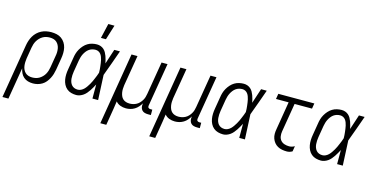

<svg xmlns="http://www.w3.org/2000/svg" viewBox="-115 -1215 3705 1895"><g transform="rotate(15 1737.0 -268.0)"><path d="M-26 215 66 -338Q70 -362 78 -386.5Q86 -411 99.5 -434Q113 -457 132.5 -475.5Q152 -494 175.5 -506Q199 -518 225 -523Q251 -528 275 -528Q304 -528 331 -522Q358 -516 379.5 -500.5Q401 -485 415.5 -462.5Q430 -440 436 -413.5Q442 -387 441.5 -359Q441 -331 436 -302L416 -182Q412 -159 405 -136Q398 -113 386.5 -91Q375 -69 359 -49.5Q343 -30 321.5 -17Q300 -4 276 2Q252 8 229 8Q202 8 177.5 1Q153 -6 134 -22.5Q115 -39 104.5 -61.5Q94 -84 89 -109L35 215ZM206 -47Q224 -47 243 -51Q262 -55 278.5 -65Q295 -75 309 -89Q323 -103 332.5 -120Q342 -137 347.5 -155Q353 -173 356 -191L376 -311Q380 -331 380.5 -350Q381 -369 378 -387.5Q375 -406 366.5 -422.5Q358 -439 344.5 -451Q331 -463 313 -468Q295 -473 275 -473Q257 -473 238.5 -469Q220 -465 203 -455Q186 -445 172.5 -431Q159 -417 149 -400Q139 -383 133.5 -365Q128 -347 125 -329L106 -215Q103 -195 102.5 -175.5Q102 -156 104.5 -137Q107 -118 115 -101Q123 -84 136 -71.5Q149 -59 167.5 -53Q186 -47 206 -47Z M672 8Q645 8 619.5 1Q594 -6 574.5 -22.5Q555 -39 543.5 -62Q532 -85 527.5 -110.5Q523 -136 524 -163Q525 -190 530 -218L550 -338Q553 -361 560 -384.5Q567 -408 579.5 -430Q592 -452 609.5 -471.5Q627 -491 648.5 -504Q670 -517 694.5 -522.5Q719 -528 742 -528Q762 -528 780 -521.5Q798 -515 812 -502.5Q826 -490 835 -474Q844 -458 850.5 -440.5Q857 -423 861.5 -405Q866 -387 870 -368Q882 -406 895 -444Q908 -482 920 -520H978Q954 -453 930.5 -386.5Q907 -320 882 -254Q886 -191 888 -127Q890 -63 894 0H836Q836 -36 836 -72Q836 -108 836 -144Q827 -127 817.5 -110Q808 -93 797 -76.5Q786 -60 773 -44.5Q760 -29 744 -17.5Q728 -6 709 1Q690 8 672 8ZM672 -47Q689 -47 705.5 -55Q722 -63 735 -76Q748 -89 758 -104Q768 -119 777.5 -134.5Q787 -150 794 -166Q801 -182 808 -198Q815 -214 821.5 -230.5Q828 -247 833 -263Q833 -279 832 -295Q831 -311 829 -327Q827 -343 825 -358.5Q823 -374 819.5 -389Q816 -404 810.5 -419Q805 -434 796 -446Q787 -458 773 -465.5Q759 -473 742 -473Q725 -473 707.5 -468Q690 -463 675.5 -452.5Q661 -442 649.5 -427Q638 -412 630 -396Q622 -380 617 -363Q612 -346 609 -329L589 -209Q586 -190 585 -172Q584 -154 585.5 -136Q587 -118 593 -101.5Q599 -85 610 -72.5Q621 -60 637 -53.5Q653 -47 672 -47ZM762 -600 797 -751H860L813 -600Z M974 215 1096 -520H1157L1105 -209Q1102 -189 1101.5 -170Q1101 -151 1104 -133Q1107 -115 1114 -98.5Q1121 -82 1134 -70Q1147 -58 1164.5 -52.5Q1182 -47 1202 -47Q1219 -47 1237 -51Q1255 -55 1271.5 -64Q1288 -73 1301 -86.5Q1314 -100 1324 -116.5Q1334 -133 1339 -150Q1344 -167 1347 -185L1403 -520H1464L1390 -77Q1389 -71 1390 -65Q1391 -59 1394.5 -55Q1398 -51 1403.5 -49Q1409 -47 1415 -47H1435V8H1406Q1388 8 1371.5 3.5Q1355 -1 1344 -13Q1333 -25 1329.5 -42Q1326 -59 1329 -77L1331 -85Q1319 -65 1303 -46.5Q1287 -28 1266.5 -15.5Q1246 -3 1223.5 2.5Q1201 8 1179 8Q1148 8 1120.5 -2.5Q1093 -13 1075 -35Q1070 1 1064.5 36.5Q1059 72 1053 107L1035 215Z M1474 215 1596 -520H1657L1605 -209Q1602 -189 1601.5 -170Q1601 -151 1604 -133Q1607 -115 1614 -98.5Q1621 -82 1634 -70Q1647 -58 1664.5 -52.5Q1682 -47 1702 -47Q1719 -47 1737 -51Q1755 -55 1771.5 -64Q1788 -73 1801 -86.5Q1814 -100 1824 -116.5Q1834 -133 1839 -150Q1844 -167 1847 -185L1903 -520H1964L1890 -77Q1889 -71 1890 -65Q1891 -59 1894.5 -55Q1898 -51 1903.5 -49Q1909 -47 1915 -47H1935V8H1906Q1888 8 1871.5 3.5Q1855 -1 1844 -13Q1833 -25 1829.5 -42Q1826 -59 1829 -77L1831 -85Q1819 -65 1803 -46.5Q1787 -28 1766.5 -15.5Q1746 -3 1723.5 2.5Q1701 8 1679 8Q1648 8 1620.5 -2.5Q1593 -13 1575 -35Q1570 1 1564.5 36.5Q1559 72 1553 107L1535 215Z M2172 8Q2145 8 2119.5 1Q2094 -6 2074.5 -22.5Q2055 -39 2043.5 -62Q2032 -85 2027.5 -110.5Q2023 -136 2024 -163Q2025 -190 2030 -218L2050 -338Q2053 -361 2060 -384.5Q2067 -408 2079.5 -430Q2092 -452 2109.5 -471.5Q2127 -491 2148.5 -504Q2170 -517 2194.5 -522.5Q2219 -528 2242 -528Q2262 -528 2280 -521.5Q2298 -515 2312 -502.5Q2326 -490 2335 -474Q2344 -458 2350.5 -440.5Q2357 -423 2361.5 -405Q2366 -387 2370 -368Q2382 -406 2395 -444Q2408 -482 2420 -520H2478Q2454 -453 2430.5 -386.5Q2407 -320 2382 -254Q2386 -191 2388 -127Q2390 -63 2394 0H2336Q2336 -36 2336 -72Q2336 -108 2336 -144Q2327 -127 2317.5 -110Q2308 -93 2297 -76.5Q2286 -60 2273 -44.5Q2260 -29 2244 -17.5Q2228 -6 2209 1Q2190 8 2172 8ZM2172 -47Q2189 -47 2205.5 -55Q2222 -63 2235 -76Q2248 -89 2258 -104Q2268 -119 2277.5 -134.5Q2287 -150 2294 -166Q2301 -182 2308 -198Q2315 -214 2321.5 -230.5Q2328 -247 2333 -263Q2333 -279 2332 -295Q2331 -311 2329 -327Q2327 -343 2325 -358.5Q2323 -374 2319.5 -389Q2316 -404 2310.5 -419Q2305 -434 2296 -446Q2287 -458 2273 -465.5Q2259 -473 2242 -473Q2225 -473 2207.5 -468Q2190 -463 2175.5 -452.5Q2161 -442 2149.5 -427Q2138 -412 2130 -396Q2122 -380 2117 -363Q2112 -346 2109 -329L2089 -209Q2086 -190 2085 -172Q2084 -154 2085.5 -136Q2087 -118 2093 -101.5Q2099 -85 2110 -72.5Q2121 -60 2137 -53.5Q2153 -47 2172 -47Z M2823 8Q2798 8 2774 3.5Q2750 -1 2729.5 -12.5Q2709 -24 2694.5 -42Q2680 -60 2672 -82.5Q2664 -105 2664 -130Q2664 -155 2669 -180L2716 -465H2587L2596 -520H2964L2955 -465H2777L2728 -171Q2724 -146 2727.5 -121.5Q2731 -97 2746 -79.5Q2761 -62 2784 -54.5Q2807 -47 2832 -47Q2846 -47 2860.5 -51Q2875 -55 2888 -63L2879 -8Q2866 0 2851.5 4Q2837 8 2823 8Z M3172 8Q3145 8 3119.5 1Q3094 -6 3074.5 -22.5Q3055 -39 3043.5 -62Q3032 -85 3027.5 -110.5Q3023 -136 3024 -163Q3025 -190 3030 -218L3050 -338Q3053 -361 3060 -384.5Q3067 -408 3079.5 -430Q3092 -452 3109.5 -471.5Q3127 -491 3148.5 -504Q3170 -517 3194.5 -522.5Q3219 -528 3242 -528Q3262 -528 3280 -521.5Q3298 -515 3312 -502.5Q3326 -490 3335 -474Q3344 -458 3350.5 -440.5Q3357 -423 3361.5 -405Q3366 -387 3370 -368Q3382 -406 3395 -444Q3408 -482 3420 -520H3478Q3454 -453 3430.5 -386.5Q3407 -320 3382 -254Q3386 -191 3388 -127Q3390 -63 3394 0H3336Q3336 -36 3336 -72Q3336 -108 3336 -144Q3327 -127 3317.5 -110Q3308 -93 3297 -76.5Q3286 -60 3273 -44.5Q3260 -29 3244 -17.5Q3228 -6 3209 1Q3190 8 3172 8ZM3172 -47Q3189 -47 3205.5 -55Q3222 -63 3235 -76Q3248 -89 3258 -104Q3268 -119 3277.5 -134.5Q3287 -150 3294 -166Q3301 -182 3308 -198Q3315 -214 3321.5 -230.5Q3328 -247 3333 -263Q3333 -279 3332 -295Q3331 -311 3329 -327Q3327 -343 3325 -358.5Q3323 -374 3319.5 -389Q3316 -404 3310.5 -419Q3305 -434 3296 -446Q3287 -458 3273 -465.5Q3259 -473 3242 -473Q3225 -473 3207.5 -468Q3190 -463 3175.5 -452.5Q3161 -442 3149.5 -427Q3138 -412 3130 -396Q3122 -380 3117 -363Q3112 -346 3109 -329L3089 -209Q3086 -190 3085 -172Q3084 -154 3085.5 -136Q3087 -118 3093 -101.5Q3099 -85 3110 -72.5Q3121 -60 3137 -53.5Q3153 -47 3172 -47Z"/></g></svg>

Font: Iosevka Term Curly Lt Obl
Style: Regular
Weight: 300
Italic angle: -9°
Designer: Belleve Invis
Foundry: Belleve Invis
Version: Version 32.3.0